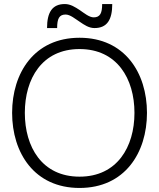

<svg xmlns="http://www.w3.org/2000/svg" viewBox="-20 -919 788 951"><path d="M374 12C598 12 708 -162 708 -360C708 -558 598 -732 374 -732C150 -732 40 -558 40 -360C40 -162 150 12 374 12ZM103 -360C103 -529 188 -676 374 -676C560 -676 646 -529 646 -360C646 -191 560 -44 374 -44C188 -44 103 -191 103 -360ZM213 -780H263C263 -826 273 -847 305 -847C328 -847 353 -825 375 -811C397 -796 420 -780 448 -780C511 -780 536 -822 536 -899H486C486 -854 476 -833 444 -833C422 -833 397 -854 375 -869C352 -884 329 -899 301 -899C239 -899 213 -858 213 -780Z"/></svg>

Font: Aspekta 250
Style: Regular
Weight: 250
Designer: Ivo Dolenc
Version: Version 2.000